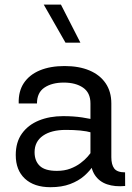

<svg xmlns="http://www.w3.org/2000/svg" viewBox="-20 -798 566 824"><path d="M257.1 -514.6Q195.8 -514.6 151 -496Q106.2 -477.3 82.4 -441.7Q58.6 -406 60.3 -354H138.7Q138.7 -400.6 170.8 -422.1Q202.9 -443.6 253.7 -443.6Q304.7 -443.6 336.4 -421.9Q368.2 -400.1 368.2 -354V-123Q368.2 -75.2 387.1 -46.8Q406 -18.3 439.6 -7Q473.1 4.4 517.1 0.2L516.8 -58.3Q482.7 -58.3 470.2 -75Q457.8 -91.6 457.8 -123.5V-354Q457.8 -404.8 433.3 -440.7Q408.9 -476.6 364 -495.6Q319.1 -514.6 257.1 -514.6ZM406.7 -138.7 374.8 -148.7Q368.2 -139.6 356 -125.6Q343.8 -111.6 325.2 -97.7Q306.6 -83.7 281.5 -74.2Q256.3 -64.7 223.9 -64.7Q173.3 -64.7 150.9 -85.9Q128.4 -107.2 128.4 -144.8Q128.4 -190.4 164.3 -215.5Q200.2 -240.5 262.7 -240.5Q296.9 -240.5 324.1 -237.9Q351.3 -235.4 377.2 -228.3L405.5 -278.6Q369.9 -288.6 332.3 -294.1Q294.7 -299.6 251 -299.6Q193.1 -299.6 147.1 -280.9Q101.1 -262.2 74.3 -225.1Q47.6 -188 47.6 -132.6Q47.6 -67.6 87 -31.1Q126.5 5.4 196.5 5.4Q245.1 5.4 280.9 -8.1Q316.7 -21.5 341.6 -43.3Q366.5 -65.2 382.3 -90.3Q398.2 -115.5 406.7 -138.7ZM325 -615 241.5 -778.3H167.7L261 -615Z"/></svg>

Font: Estedad-FD-VF Thin
Style: Regular
Weight: 100
Designer: Amin Abedi
Version: Version 5.0